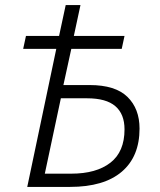

<svg xmlns="http://www.w3.org/2000/svg" viewBox="-20 -734 628 754"><path d="M87 0 201 -542H71L82 -593H212L238 -714H296L270 -593H469L458 -542H260L229 -400H332Q433 -400 480.5 -353.5Q528 -307 528 -229Q528 -119 458 -59.5Q388 0 255 0ZM260 -52Q358 -52 413.5 -95Q469 -138 469 -226Q469 -286 433 -317Q397 -348 322 -348H219L156 -52Z"/></svg>

Font: Noto Sans Light
Style: Italic
Weight: 300
Italic angle: -12°
Designer: Monotype Design Team
Foundry: Monotype Imaging Inc.
Version: Version 2.013; ttfautohint (v1.8.4.7-5d5b)